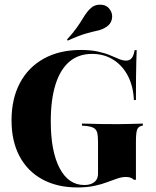

<svg xmlns="http://www.w3.org/2000/svg" viewBox="-20 -798 672 829"><path d="M314.5 11.3Q226.6 11.3 162.5 -23.8Q98.4 -58.9 64.1 -123.8Q29.8 -188.7 29.8 -278.2Q29.8 -371.8 66.1 -439.9Q102.4 -508.1 169.8 -545.2Q237.1 -582.3 329 -582.3Q371.8 -582.3 402.8 -575.4Q433.9 -568.5 455.6 -559.3Q477.4 -550 494 -543.1Q510.5 -536.3 525 -536.3Q539.5 -536.3 548.4 -546.8Q557.3 -557.3 561.3 -581.5H570.2Q569.4 -558.1 568.5 -529.8Q567.7 -501.6 567.3 -462.9Q566.9 -424.2 566.9 -366.1H558.1Q555.6 -425 532.3 -470.2Q508.9 -515.3 469 -540.3Q429 -565.3 377.4 -565.3Q319.4 -565.3 279.8 -531.9Q240.3 -498.4 219.8 -433.5Q199.2 -368.5 199.2 -274.2Q199.2 -144.4 237.5 -71.8Q275.8 0.8 343.5 0.8Q362.9 0.8 376.2 -5.2Q389.5 -11.3 396.4 -21.8Q403.2 -32.3 403.2 -48.4V-186.3Q403.2 -212.1 399.6 -225.4Q396 -238.7 385.1 -245.2Q374.2 -251.6 353.2 -254L333.9 -255.6V-264.5Q347.6 -264.5 368.5 -263.7Q389.5 -262.9 416.1 -262.5Q442.7 -262.1 472.6 -262.1H485.5H496.8Q519.4 -262.1 544.8 -262.9Q570.2 -263.7 596.8 -264.5V-255.6L591.1 -254.8Q576.6 -250.8 571.8 -237.5Q566.9 -224.2 566.9 -186.3V-21.8H558.1Q551.6 -28.2 543.5 -31Q535.5 -33.9 523.4 -33.9Q506.5 -33.9 487.1 -27.4Q467.7 -21 443.5 -11.7Q419.4 -2.4 387.9 4.4Q356.5 11.3 314.5 11.3ZM272.6 -622.6 269.4 -627.4Q295.2 -655.6 310.9 -677.8Q326.6 -700 336.7 -716.9Q346.8 -733.9 356.5 -746.4Q366.1 -758.9 379 -768.5Q396 -779.8 419.8 -777.4Q443.5 -775 456.5 -754Q467.7 -735.5 462.9 -714.5Q458.1 -693.5 438.7 -681.5Q421.8 -670.2 400.8 -665.7Q379.8 -661.3 350 -652.8Q320.2 -644.4 272.6 -622.6Z"/></svg>

Font: Playfair 144pt SemiCondensed Black
Style: Regular
Weight: 900
Width: 4
Designer: Claus Eggers Sørensen
Foundry: Claus Eggers Sørensen
Version: Version 2.203